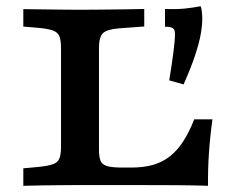

<svg xmlns="http://www.w3.org/2000/svg" viewBox="-20 -600 737 620"><path d="M572.9 -327.4 526.5 -340.5Q535.4 -395 540.2 -432.7Q545 -470.5 545 -490.8Q545 -504.1 538.3 -508.9Q531.7 -513.7 512.8 -513.7V-571Q551.8 -569.7 577.3 -572.4Q602.7 -575.1 627.6 -579.8Q630 -576.6 631.6 -564.3Q633.2 -552 633.2 -538.7Q633.2 -517.6 628.1 -489.1Q623 -460.6 609.9 -421.1Q596.9 -381.6 572.9 -327.4ZM229.9 -2.4Q205.7 -2.4 173.6 -2Q141.5 -1.6 109.6 -1.2Q77.7 -0.8 55.3 0V-56.5L103.7 -60.9Q135 -64.1 150.8 -69.7Q166.6 -75.3 171.8 -88.4Q177 -101.6 177 -125.8V-369.4H299.6V-117.1Q299.6 -92.9 304.8 -80.6Q310 -68.2 326.4 -63.5Q342.7 -58.9 376.2 -58.9H403.6Q443.9 -58.9 474.6 -67.7Q505.2 -76.6 528.9 -95.4Q552.7 -114.2 571.6 -143.5Q590.6 -172.8 607.2 -214.6H666.1Q658 -156.5 654.6 -104.6Q651.2 -52.8 651.7 0Q608.6 -1.6 550.1 -2Q491.6 -2.4 411.5 -2.4H237.9ZM229.9 -568.5H239.2H246.2Q273.9 -568.5 310 -569Q346.1 -569.4 382.3 -569.8Q418.6 -570.2 445.8 -571V-514.5L364.9 -508.5Q324.8 -505.3 312.2 -492.6Q299.6 -479.9 299.6 -445.2V-369.4H177V-445.2Q177 -469.8 171.8 -482.8Q166.6 -495.7 150.8 -501.5Q135 -507.3 103.7 -510.1L55.3 -514.1V-570.5Q77.7 -570.2 109.6 -569.8Q141.5 -569.4 173.6 -569Q205.7 -568.5 229.9 -568.5Z"/></svg>

Font: Playfair 5pt SemiExpanded Light
Style: Regular
Weight: 300
Width: 6
Designer: Claus Eggers Sørensen
Foundry: Claus Eggers Sørensen
Version: Version 2.203